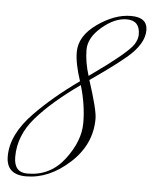

<svg xmlns="http://www.w3.org/2000/svg" viewBox="-54 -586 534 666"><g transform="rotate(5 212.5 -253.0)"><path d="M247 -326Q377 -418 397 -450Q408 -468 408 -484Q408 -533 362 -533Q320 -533 276 -495.5Q232 -458 232 -416Q232 -374 247 -326ZM65 30Q145 30 194 -34.5Q243 -99 243 -161.5Q243 -224 223 -292Q127 -224 72.5 -161.5Q18 -99 18 -24Q18 30 65 30ZM61 40Q-8 40 -8 -24Q-8 -100 66 -176Q129 -241 219 -305Q199 -365 199 -405Q199 -461 259 -503.5Q319 -546 376 -546Q433 -546 433 -501Q433 -454 376 -405Q332 -368 251 -312Q284 -211 284 -180Q284 -90 212.5 -25Q141 40 61 40Z"/></g></svg>

Font: Herr Von Muellerhoff
Style: Regular
Weight: 400
Version: Version 1.000